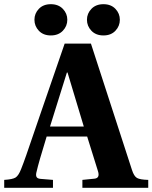

<svg xmlns="http://www.w3.org/2000/svg" viewBox="-48 -901 731 921"><path d="M191.9 -293.9H354L275.9 -553.2H272.9ZM-27.8 0V-38.1Q12.7 -40.5 26.9 -49.6Q41 -58.6 53.2 -89.8Q64 -116.7 78.4 -158Q92.8 -199.2 113 -258.8Q133.3 -318.4 146 -355L262.2 -691.9H388.2L585 -85.9Q594.7 -55.7 609.1 -47.4Q623.5 -39.1 663.1 -38.1V0H347.2V-38.1L404.8 -43.9Q432.6 -46.4 421.9 -80.1L370.1 -246.1H175.8Q136.7 -119.1 127.9 -79.1Q123 -62.5 126.7 -53.5Q130.4 -44.4 146 -43L206.1 -38.1V0ZM138.4 -753.4Q117.2 -775.9 117.2 -806.2Q117.2 -836.4 138.4 -858.6Q159.7 -880.9 195.8 -880.9Q231.9 -880.9 253.4 -858.6Q274.9 -836.4 274.9 -806.2Q274.9 -775.9 253.4 -753.4Q231.9 -731 195.8 -731Q159.7 -731 138.4 -753.4ZM390.6 -753.4Q369.1 -775.9 369.1 -806.2Q369.1 -836.4 390.6 -858.6Q412.1 -880.9 448.2 -880.9Q484.4 -880.9 505.6 -858.6Q526.9 -836.4 526.9 -806.2Q526.9 -775.9 505.6 -753.4Q484.4 -731 448.2 -731Q412.1 -731 390.6 -753.4Z"/></svg>

Font: Linguistics Pro
Style: Bold
Weight: 700
Designer: Stefan Peev, Context Ltd
Foundry: Stefan Peev, Context Ltd
Version: Version 001.000